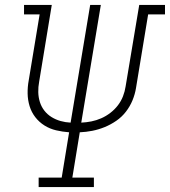

<svg xmlns="http://www.w3.org/2000/svg" viewBox="-20 -755 686 775"><path d="M136 0V-38H229L259 -221Q232 -223 206.5 -229Q181 -235 159.5 -248.5Q138 -262 122.5 -282Q107 -302 99.5 -326.5Q92 -351 91.5 -377.5Q91 -404 96 -431L140 -697H77V-735H189L138 -425Q134 -404 134.5 -383Q135 -362 141 -343Q147 -324 159 -308.5Q171 -293 188 -282.5Q205 -272 224.5 -266.5Q244 -261 265 -260L344 -735H387L308 -260Q329 -261 349 -265Q369 -269 388.5 -277.5Q408 -286 425.5 -299.5Q443 -313 456 -330Q469 -347 476.5 -366.5Q484 -386 487 -406L542 -735H646V-697H578L529 -400Q525 -375 515 -350.5Q505 -326 488.5 -304.5Q472 -283 449.5 -267.5Q427 -252 402.5 -242Q378 -232 352.5 -227Q327 -222 302 -221L272 -38H359V0Z"/></svg>

Font: Iosevka Curly Slab XLtExObl
Style: Regular
Weight: 200
Width: 7
Italic angle: -9°
Monospace: yes
Designer: Belleve Invis
Foundry: Belleve Invis
Version: Version 11.0.0; ttfautohint (v1.8.3)